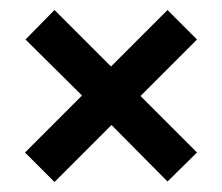

<svg xmlns="http://www.w3.org/2000/svg" viewBox="-20 -539 445 384"><path d="M315 -519 374 -460 261 -347 374 -234 315 -176 203 -289 89 -175 30 -234 144 -348 31 -460 89 -519 202 -406Z"/></svg>

Font: Akshar
Style: Regular
Weight: 400
Designer: Tall Chai
Foundry: Tall Chai
Version: Version 1.000